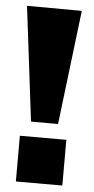

<svg xmlns="http://www.w3.org/2000/svg" viewBox="-52 -745 380 778"><g transform="rotate(5 138.0 -356.5)"><path d="M26 -713 249 -712 193 -247H83ZM232 -186V0H43V-186Z"/></g></svg>

Font: Muli Black
Style: Regular
Weight: 900
Designer: Vernon Adams
Foundry: Vernon Adams
Version: Version 2.001